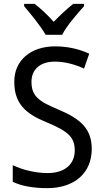

<svg xmlns="http://www.w3.org/2000/svg" viewBox="-20 -964 539 994"><path d="M216 -784H302C324 -829 380 -893 415 -932V-944H359C324 -916 294 -888 258 -851C227 -886 190 -921 159 -944H105V-932C140 -890 192 -828 216 -784ZM455 -193C455 -298 396 -349 282 -397C178 -440 143 -468 143 -541C143 -602 185 -645 264 -645C317 -645 369 -630 415 -609L442 -686C395 -708 335 -724 265 -724C140 -724 53 -652 54 -540C54 -428 112 -375 221 -331C332 -285 367 -254 367 -185C367 -116 318 -68 226 -68C162 -68 93 -86 46 -109V-23C90 -1 153 10 225 10C365 10 455 -68 455 -193Z"/></svg>

Font: Noto Sans Devanagari SemiCondensed
Style: Regular
Weight: 400
Width: 4
Designer: Jelle Bosma - Monotype Design Team
Foundry: Monotype Imaging Inc.
Version: Version 2.004